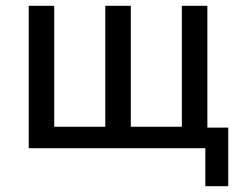

<svg xmlns="http://www.w3.org/2000/svg" viewBox="-20 -511 839 662"><path d="M688 131V0H79V-491H167V-74H343V-491H431V-74H607V-491H695V-71H767V131Z"/></svg>

Font: Nunito Sans 10pt SemiCondensed Medium
Style: Regular
Weight: 500
Width: 4
Designer: Vernon Adams
Foundry: Vernon Adams
Version: Version 3.101;gftools[0.9.27]